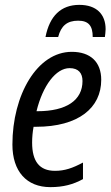

<svg xmlns="http://www.w3.org/2000/svg" viewBox="-20 -759 457 789"><path d="M167 -607H219C231 -653 256 -674 301 -674C344 -674 361 -653 361 -607H411C412 -617 414 -627 414 -639C414 -700 377 -739 306 -739C231 -739 184 -694 167 -607ZM187 10C240 10 281 -1 321 -23V-91C278 -68 246 -57 206 -57C142 -57 112 -96 112 -173C112 -194 114 -217 118 -238H128C303 -238 396 -316 396 -431C396 -505 351 -546 275 -546C132 -546 31 -368 31 -165C31 -55 89 10 187 10ZM134 -302H130C156 -408 210 -479 266 -479C303 -479 319 -458 319 -426C319 -347 253 -302 134 -302Z"/></svg>

Font: Noto Sans Condensed
Style: Italic
Weight: 400
Width: 3
Italic angle: -12°
Designer: Monotype Design Team
Foundry: Monotype Imaging Inc.
Version: Version 2.013